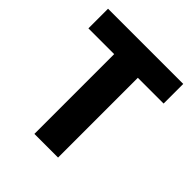

<svg xmlns="http://www.w3.org/2000/svg" viewBox="-195 -845 975 975"><g transform="rotate(45 292.5 -357.0)"><path d="M377 0V-573H562V-714H22V-573H207V0Z"/></g></svg>

Font: Noto Sans Ethiopic ExtraBold
Style: Regular
Weight: 800
Designer: Monotype Design Team
Foundry: Monotype Imaging Inc.
Version: Version 2.102